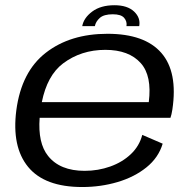

<svg xmlns="http://www.w3.org/2000/svg" viewBox="-20 -728 758 753"><path d="M302.5 5.5Q155 5.5 90.2 -73.5Q25.5 -152.5 44 -295.5Q64 -447 159.8 -521.2Q255.5 -595.5 401.5 -595.5Q547.5 -595.5 612.8 -520.5Q678 -445.5 656 -298.5Q653 -278.5 648.5 -266H135.5Q128 -167 168.5 -116.5Q215 -58 312 -58Q365 -58 412.5 -75Q460 -92 493.2 -123.5Q526.5 -155 538 -199L618 -164.5Q601.5 -109.5 554.2 -71.5Q507 -33.5 441 -14Q375 5.5 302.5 5.5ZM144 -327.5H563.5Q576.5 -431 532 -480.5Q485.5 -532.5 393 -532.5Q298 -532.5 227 -479Q165 -432 144 -327.5ZM429 -707.5Q479.5 -707.5 505.8 -682.8Q532 -658 526 -625.5H476Q479 -643.5 467 -657.8Q455 -672 422.5 -672Q387.5 -672 371.5 -657.8Q355.5 -643.5 352 -625.5H302.5Q308.5 -658 341.8 -682.8Q375 -707.5 429 -707.5Z"/></svg>

Font: Anybody ExtraExpanded Regular
Style: Italic
Weight: 400
Width: 8
Italic angle: -10°
Designer: Tyler Finck
Foundry: Etcetera Type Company
Version: Version 1.010; ttfautohint (v1.8.3) -l 8 -r 50 -G 200 -x 14 